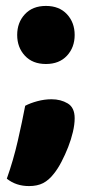

<svg xmlns="http://www.w3.org/2000/svg" viewBox="-20 -513 306 648"><path d="M38 -395Q38 -437 64 -465Q90 -493 135 -493Q180 -493 206 -465Q232 -437 232 -395Q232 -353 206 -325Q180 -297 135 -297Q90 -297 64 -325Q38 -353 38 -395ZM162 73Q145 95 125.5 105Q106 115 78 115Q34 115 3 90Q25 28 40 -37.5Q55 -103 65 -156Q82 -165 106 -171.5Q130 -178 154 -178Q185 -178 208.5 -164Q232 -150 232 -114Q232 -93 226 -67.5Q220 -42 210 -16.5Q200 9 187.5 33Q175 57 162 73Z"/></svg>

Font: Baloo Bhai 2 ExtraBold
Style: Regular
Weight: 800
Designer: Supriya Tembe, Noopur Datye and Ek Type
Foundry: Ek Type
Version: Version 1.640;PS 1.000;hotconv 16.6.51;makeotf.lib2.5.65220;